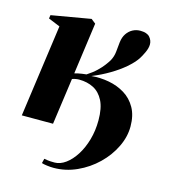

<svg xmlns="http://www.w3.org/2000/svg" viewBox="-107 -606 786 888"><g transform="rotate(15 285.5 -162.0)"><path d="M27 0 88.5 -442.5 32.5 -465.5 35 -482 223.5 -514.5 245 -497.5 211 -250.5Q220 -253 228.5 -254.8Q237 -256.5 246.5 -258Q256 -259.5 267 -260.5Q293.5 -277.5 311.2 -294.5Q329 -311.5 340.5 -326.8Q352 -342 358.5 -353Q370 -374 372.2 -396.8Q374.5 -419.5 377 -444Q380 -468.5 391.2 -485.2Q402.5 -502 419.2 -511Q436 -520 455.5 -520Q487.5 -520 501 -504.8Q514.5 -489.5 514.5 -470Q514.5 -452.5 504.2 -430.5Q494 -408.5 484.5 -394.5Q469 -372 440.2 -347.2Q411.5 -322.5 373.2 -299.8Q335 -277 290.5 -259Q333 -263 374.8 -255.2Q416.5 -247.5 450.8 -226.5Q485 -205.5 505.5 -169.2Q526 -133 526 -80Q526 -30.5 502.2 18.5Q478.5 67.5 437 107.8Q395.5 148 342.2 172.2Q289 196.5 231 196.5Q216.5 196.5 199.2 194.2Q182 192 174 189L179.5 167Q186.5 168 196.5 169.8Q206.5 171.5 230 171.5Q256 171.5 282 152.8Q308 134 329.2 100.8Q350.5 67.5 363 23.8Q375.5 -20 375.5 -69.5Q375.5 -128 357.8 -162.8Q340 -197.5 309.8 -213Q279.5 -228.5 241 -228.5Q232.5 -228.5 223.2 -226.8Q214 -225 207.5 -222.5L176.5 0Z"/></g></svg>

Font: Merriweather 144pt ExtraBold
Style: Italic
Weight: 800
Italic angle: -7.8°
Version: Version 2.101